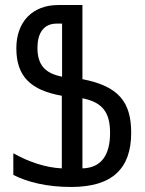

<svg xmlns="http://www.w3.org/2000/svg" viewBox="-20 -734 576 764"><path d="M263 10C428 10 502 -64 502 -206C502 -327 453 -391 308 -419V-714H212C109 -714 45 -647 45 -542C45 -431 101 -375 226 -353V-64C160 -67 92 -91 33 -124V-38C90 -9 167 10 263 10ZM227 -429C158 -442 129 -477 129 -544C129 -601 153 -640 205 -640H227ZM308 -64V-343C387 -327 418 -288 418 -205C418 -117 383 -66 308 -64Z"/></svg>

Font: Noto Sans Armenian ExtraCondensed
Style: Regular
Weight: 400
Width: 2
Designer: Monotype Design Team
Foundry: Monotype Imaging Inc.
Version: Version 2.008